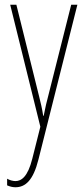

<svg xmlns="http://www.w3.org/2000/svg" viewBox="-20 -547 356 809"><path d="M23 -527 150 -13 116 122C97 198 70 216 45 216C34 216 20 212 10 206V234C22 239 32 242 45 242C87 242 120 213 142 125L306 -527H280L183 -142C177 -120 172 -99 164 -59H162C159 -73 161 -76 145 -140L49 -527Z"/></svg>

Font: Noto Sans Armenian ExtraCondensed Thin
Style: Regular
Weight: 100
Width: 2
Designer: Monotype Design Team
Foundry: Monotype Imaging Inc.
Version: Version 2.008